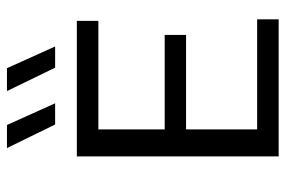

<svg xmlns="http://www.w3.org/2000/svg" viewBox="-158 -684 841 566"><g transform="rotate(-90 263.0 -400.5)"><path d="M85.5 0V-595H485V-531.5H165V-63.5H489.5V0ZM135.5 -273V-336H443.5V-273ZM347 -659 278 -801H345.5L409.5 -659ZM179.5 -659 110 -801H178L242 -659Z"/></g></svg>

Font: Encode Sans SC Condensed Thin
Style: Regular
Weight: 400
Version: Version 3.002